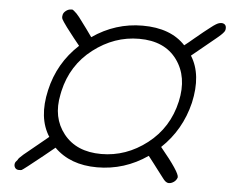

<svg xmlns="http://www.w3.org/2000/svg" viewBox="-51 -721 1001 831"><g transform="rotate(5 449.5 -306.0)"><path d="M40 24Q41 17 51 7Q52 1 74 -18Q82 -24 85 -27L174 -100L176 -102Q178 -103 179 -104Q128 -183 156 -305Q183 -425 273 -508Q249 -537 214 -583Q195 -609 191.5 -616.5Q188 -624 190 -633Q191 -643 200 -651Q209 -659 219 -661Q223 -662 230 -662Q236 -660 250 -646L262 -632Q286 -599 297 -585L322 -550Q422 -619 540 -619Q662 -619 726 -550Q743 -563 767 -583.5Q791 -604 804 -614Q817 -624 831.5 -635.5Q846 -647 854.5 -652Q863 -657 867 -658Q872 -660 881 -660Q903 -657 898 -631Q896 -624 888 -616Q885 -612 865 -595Q845 -578 812 -551.5Q779 -525 759 -508Q809 -429 781 -305Q752 -185 665 -103Q751 1 748 22Q744 35 733 42.5Q722 50 711 50Q698 50 684 30L658 -4Q645 -22 639 -29L615 -60Q515 9 396 9Q279 9 210 -60L161 -20Q79 46 72 49Q68 50 60 50Q49 50 43.5 42Q38 34 40 24ZM214 -306 211 -291Q190 -190 245.5 -120Q301 -50 409 -50Q517 -50 607.5 -120Q698 -190 724 -306Q748 -414 694.5 -487.5Q641 -561 530 -561Q422 -561 331 -491Q240 -421 214 -306Z"/></g></svg>

Font: Coval
Style: Book Italic
Weight: 350
Foundry: Context Ltd
Version: Version 001.000